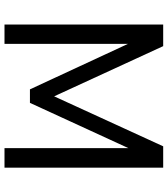

<svg xmlns="http://www.w3.org/2000/svg" viewBox="34 -779 745 853"><g transform="rotate(90 406.5 -352.5)"><path d="M89 0V-705H185L417 -201H399L630 -705H725V0H638V-572H648L437 -113H377L164 -572H175V0Z"/></g></svg>

Font: Nunito Sans 10pt SemiCondensed Medium
Style: Regular
Weight: 500
Width: 4
Designer: Vernon Adams
Foundry: Vernon Adams
Version: Version 3.101;gftools[0.9.27]